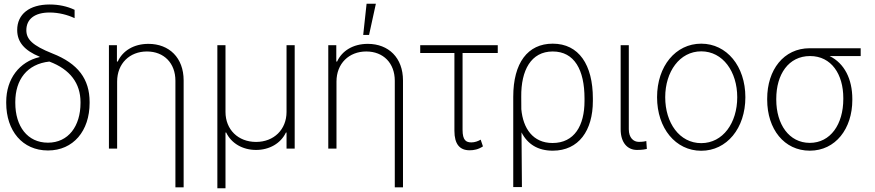

<svg xmlns="http://www.w3.org/2000/svg" viewBox="-20 -784 4616 1013"><path d="M70.7 -625.7C70.7 -562.1 109 -517.8 189.3 -484.7V-483C82.4 -458.5 12.8 -368.3 12.8 -246.1V-241.1C12.8 -93.8 98.4 9.9 233 9.9C366.8 9.9 452.8 -93.4 452.8 -241.1V-245.7C452.8 -366.8 391.7 -448.9 256.7 -501.8C149.5 -544.4 119 -577.8 119 -624.6C119 -683.2 163 -718 241.8 -718C289.8 -718 337 -705.6 373.6 -688.2V-732.2C335.2 -750.4 290.8 -760.3 241.8 -760.3C134.6 -760.3 70.7 -708.8 70.7 -625.7ZM60.7 -246.1C60.7 -363.3 122.9 -446.4 240.4 -459.2C351.2 -417.6 404.5 -343.4 404.8 -245.7V-241.1C404.8 -118.3 340.6 -31.2 233 -31.2C124.6 -31.2 60.7 -117.9 60.7 -241.1Z M598 -353.7C598 -448.9 664.1 -512.4 755 -512.4C845.5 -512.4 905.5 -450.6 905.5 -358V204.5H948.9V-359.7C948.9 -479 872.9 -552.6 763.1 -552.6C685.4 -552.6 626.8 -515.6 601.2 -459.2H596.9V-545.5H554.7V0H598Z M1126.8 209.2H1169.7V-84.9H1173.3C1200.3 -27.7 1260.3 7.1 1331 7.1C1401.3 7.1 1461.6 -27.7 1488.6 -84.9H1491.8V0H1534.8V-545.5H1491.8V-193.5C1491.8 -100.9 1425.4 -35.2 1331 -35.2C1236.2 -35.2 1169.7 -100.5 1169.7 -193.5V-545.5H1126.8Z M1755.3 -353.7C1755.3 -448.9 1821.4 -512.4 1912.3 -512.4C2002.8 -512.4 2062.9 -450.6 2062.9 -358V204.5H2106.2V-359.7C2106.2 -479 2030.2 -552.6 1920.5 -552.6C1842.7 -552.6 1784.1 -515.6 1758.5 -459.2H1754.3V-545.5H1712V0H1755.3ZM1896.3 -599.8H1927.2L1963.1 -764.2H1914.1Z M2606.2 -545.5H2197.1V-504.3H2377.5V-93.8C2377.5 -23.1 2405.9 8.9 2457.7 8.9C2479.8 8.9 2503.6 4.6 2528.1 -11.7L2516 -47.2C2502.8 -39.1 2484.7 -32.7 2467.3 -32.7C2439.6 -32.7 2420.5 -43 2420.5 -99.1V-504.3H2606.2Z M2687.9 203.1H2733.7L2731.5 -85.6C2763.5 -23.1 2818.2 11 2896.3 11C3033.7 11 3108 -95.5 3108 -251.1V-264.6C3108 -442.1 3034.1 -553.6 2896.3 -553.6C2764.2 -553.6 2687.9 -452.1 2687.9 -273.1ZM2730.5 -207.7 2730.1 -273.8C2728.7 -413 2781.6 -512.4 2896.3 -512.4C3010.7 -512.4 3063.9 -415.1 3063.9 -264.6V-251.1C3063.9 -121.1 3010.3 -29.5 2895.2 -29.5C2791.5 -29.5 2739.7 -106.9 2730.5 -207.7Z M3254.6 -545.5V-101.9C3254.6 -30.9 3290.8 7.1 3340.6 7.1C3368.6 7.1 3386.7 3.6 3392.8 1.8L3389.9 -39.8C3386.7 -38.4 3370.7 -35.5 3350.5 -35.5C3322.1 -35.5 3297.6 -57.2 3297.6 -101.9V-545.5Z M3679.7 11.4C3814.6 11.4 3912.6 -107.2 3912.6 -271C3912.6 -434.7 3814.3 -553.6 3679.7 -553.6C3544.7 -553.6 3446.7 -435 3446.7 -271C3446.7 -107.2 3544.7 11.4 3679.7 11.4ZM3679.7 -28.8C3565 -28.8 3489.7 -135.7 3489.7 -271C3489.7 -405.5 3565.7 -513.1 3679.7 -513.1C3794 -513.1 3869.7 -405.9 3869.7 -271C3869.7 -135.7 3794.4 -28.8 3679.7 -28.8Z M4027.7 -258.2C4027.7 -102.6 4117.5 11 4252.5 11C4388.1 11 4476.9 -104.8 4476.9 -256.7V-261.4C4476.9 -366.8 4435.4 -449.9 4356.9 -488.3H4521V-529.5H4252.1C4114.7 -529.5 4027.7 -415.5 4027.7 -262.8ZM4075.6 -262.8C4075.6 -391 4139.9 -488.3 4253.9 -488.3C4366.8 -488.3 4429.3 -391.7 4429.3 -266.7V-261.4C4429.3 -128.6 4361.9 -30.2 4252.5 -30.2C4143.1 -30.2 4075.6 -128.2 4075.6 -258.2Z"/></svg>

Font: Karasuma Gothic
Style: Thin
Weight: 200
Designer: Rasmus Andersson / Ryoko Ishizuka
Foundry: rsms
Version: Version 1.00